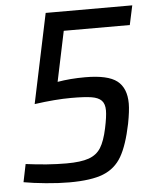

<svg xmlns="http://www.w3.org/2000/svg" viewBox="-51 -731 622 782"><g transform="rotate(-5 260.0 -340.0)"><path d="M15 -9 30 -82Q120 -70 196 -70Q255 -70 287.5 -81.5Q320 -93 337 -120Q354 -147 365 -199Q375 -246 375 -271Q375 -298 362 -311.5Q349 -325 321 -329.5Q293 -334 238 -334Q174 -334 88 -322L165 -688H519L502 -609H232L189 -404Q241 -413 302 -413Q395 -413 432.5 -383.5Q470 -354 470 -291Q470 -261 460 -209Q442 -122 415.5 -76.5Q389 -31 340 -11.5Q291 8 201 8Q158 8 105.5 3Q53 -2 15 -9Z"/></g></svg>

Font: Saira Semi Condensed
Style: Italic
Weight: 400
Width: 4
Italic angle: -12°
Designer: Hector Gatti with collaboration of the Omnibus-Type team
Foundry: Omnibus-Type
Version: Version 1.001; ttfautohint (v1.8)